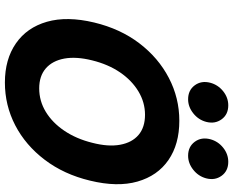

<svg xmlns="http://www.w3.org/2000/svg" viewBox="-102 -818 930 765"><g transform="rotate(90 362.5 -435.0)"><path d="M308.3 10Q215.8 10 152.5 -33.8Q89.2 -77.5 66.2 -157.5Q43.3 -237.5 69.2 -345.8Q94.2 -450 152.1 -525.8Q210 -601.7 290 -643.3Q370 -685 460.8 -685Q554.2 -685 617.1 -641.7Q680 -598.3 702.9 -518.3Q725.8 -438.3 699.2 -329.2Q674.2 -225 616.2 -148.8Q558.3 -72.5 478.8 -31.2Q399.2 10 308.3 10ZM331.7 -126.7Q381.7 -126.7 425 -152.9Q468.3 -179.2 500.4 -226.7Q532.5 -274.2 548.3 -337.5Q565 -401.7 556.2 -449.2Q547.5 -496.7 517.1 -522.5Q486.7 -548.3 436.7 -548.3Q387.5 -548.3 343.8 -522.1Q300 -495.8 267.9 -448.8Q235.8 -401.7 220 -337.5Q204.2 -274.2 212.9 -226.7Q221.7 -179.2 252.1 -152.9Q282.5 -126.7 331.7 -126.7ZM600 -720Q564.2 -720 544.6 -746.2Q525 -772.5 534.2 -808.3Q542.5 -839.2 567.9 -859.6Q593.3 -880 624.2 -880Q660.8 -880 680 -853.3Q699.2 -826.7 690 -791.7Q681.7 -760.8 655.8 -740.4Q630 -720 600 -720ZM375 -720Q339.2 -720 319.6 -746.2Q300 -772.5 309.2 -808.3Q317.5 -839.2 342.9 -859.6Q368.3 -880 399.2 -880Q435.8 -880 455 -853.3Q474.2 -826.7 465 -791.7Q456.7 -760.8 430.8 -740.4Q405 -720 375 -720Z"/></g></svg>

Font: Funnel Sans Light ExtraBold
Style: Italic
Weight: 800
Italic angle: -14.036°
Version: Version 1.000